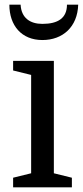

<svg xmlns="http://www.w3.org/2000/svg" viewBox="-20 -800 354 820"><path d="M266 -780C266 -723 228 -698 161 -698C109 -698 71 -723 68 -780H20C20 -691 72 -629 161 -629C248 -629 311 -685 314 -780ZM113 -60 36 -41V0H287V-41L210 -60V-540H36V-499L113 -480Z"/></svg>

Font: Domine
Style: Regular
Weight: 400
Designer: Pablo Impallari, Rodrigo Fuenzalida, Brenda Gallo
Foundry: Pablo Impallari, Rodrigo Fuenzalida, Brenda Gallo
Version: Version 2.000